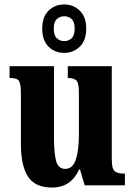

<svg xmlns="http://www.w3.org/2000/svg" viewBox="-20 -834 604 864"><path d="M214 10Q139 10 106.5 -38.5Q74 -87 74 -188V-413Q74 -456 65.5 -469.5Q57 -483 26 -483H23V-536H223V-216Q223 -142 233 -108Q243 -74 274 -74Q307 -74 321 -115.5Q335 -157 335 -227V-419Q335 -463 322.5 -473Q310 -483 288 -483H285V-536H483V-116Q483 -73 497 -63Q511 -53 533 -53H542V0H361L340 -71H336Q299 10 214 10ZM269 -596Q227 -596 198.5 -624Q170 -652 170 -705Q170 -758 198.5 -786Q227 -814 269 -814Q310 -814 339 -786Q368 -758 368 -705Q368 -652 339 -624Q310 -596 269 -596ZM269 -649Q288 -649 302 -661.5Q316 -674 316 -705Q316 -736 302 -748.5Q288 -761 269 -761Q250 -761 236 -748.5Q222 -736 222 -705Q222 -674 236 -661.5Q250 -649 269 -649Z"/></svg>

Font: Noto Serif Ethiopic ExtraCondensed ExtraBold
Style: Regular
Weight: 800
Width: 2
Designer: Monotype Design Team
Foundry: Monotype Imaging Inc.
Version: Version 2.102; ttfautohint (v1.8.4.7-5d5b)